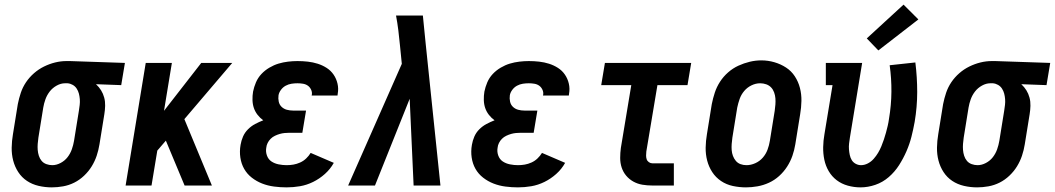

<svg xmlns="http://www.w3.org/2000/svg" viewBox="-20 -802 4560 830"><path d="M204 8Q175 8 147 1.5Q119 -5 96.5 -20Q74 -35 59 -58Q44 -81 37 -108Q30 -135 30.5 -164Q31 -193 36 -222L57 -352Q62 -377 70 -401Q78 -425 92.5 -446.5Q107 -468 127 -485.5Q147 -503 170.5 -514.5Q194 -526 218.5 -532Q243 -538 267 -538Q271 -538 275 -538Q279 -538 283 -538L520 -530L504 -434L395 -438Q408 -426 417 -411.5Q426 -397 430.5 -380Q435 -363 434.5 -344.5Q434 -326 431 -308L410 -178Q406 -153 398 -129Q390 -105 376.5 -83Q363 -61 343.5 -42.5Q324 -24 301 -12.5Q278 -1 253 3.5Q228 8 204 8ZM206 -88Q224 -88 242 -97.5Q260 -107 272 -122.5Q284 -138 290.5 -156.5Q297 -175 300 -193L321 -323Q323 -336 324.5 -348.5Q326 -361 325 -373.5Q324 -386 321 -397.5Q318 -409 311.5 -419Q305 -429 294.5 -435Q284 -441 272 -442H267Q265 -442 263.5 -442Q262 -442 261 -442Q243 -442 225 -432Q207 -422 195 -406.5Q183 -391 176.5 -373Q170 -355 167 -337L146 -207Q144 -193 143 -180Q142 -167 143 -154Q144 -141 148 -128.5Q152 -116 160 -106.5Q168 -97 180.5 -92.5Q193 -88 206 -88Z M523 0 610 -530H723L689 -323L850 -530H984L777 -287L896 0H778L697 -194L660 -151L635 0Z M1219 8Q1192 8 1165 4.5Q1138 1 1113.5 -8.5Q1089 -18 1068.5 -34Q1048 -50 1035.5 -72Q1023 -94 1019 -121Q1015 -148 1020 -176Q1023 -194 1030.5 -211.5Q1038 -229 1052 -243Q1066 -257 1083 -266Q1100 -275 1118 -282Q1104 -292 1093.5 -305.5Q1083 -319 1077.5 -335Q1072 -351 1071.5 -369.5Q1071 -388 1074 -406Q1078 -426 1086.5 -446Q1095 -466 1110 -482Q1125 -498 1144.5 -509.5Q1164 -521 1184 -527Q1204 -533 1225 -535.5Q1246 -538 1266 -538Q1289 -538 1311 -535.5Q1333 -533 1353.5 -526.5Q1374 -520 1392 -508.5Q1410 -497 1422 -479.5Q1434 -462 1439 -440.5Q1444 -419 1440 -397Q1440 -395 1439.5 -393Q1439 -391 1439 -389H1327Q1327 -389 1327.5 -390Q1328 -391 1328 -392Q1330 -403 1325 -414Q1320 -425 1311 -431.5Q1302 -438 1290 -440Q1278 -442 1266 -442Q1253 -442 1240 -440Q1227 -438 1215 -431.5Q1203 -425 1194.5 -413.5Q1186 -402 1184 -390Q1182 -376 1185 -362.5Q1188 -349 1197.5 -340Q1207 -331 1220 -327.5Q1233 -324 1247 -324H1303L1287 -228H1231Q1221 -228 1210.5 -227Q1200 -226 1189.5 -223Q1179 -220 1168.5 -215Q1158 -210 1150 -202Q1142 -194 1137 -184Q1132 -174 1131 -163Q1128 -146 1134 -129.5Q1140 -113 1153.5 -104Q1167 -95 1184.5 -91.5Q1202 -88 1219 -88Q1234 -88 1248.5 -90.5Q1263 -93 1277.5 -99.5Q1292 -106 1303.5 -117Q1315 -128 1323 -141L1423 -98Q1408 -71 1384.5 -50Q1361 -29 1333.5 -15.5Q1306 -2 1277 3Q1248 8 1219 8Z M1485 0 1717 -526 1709 -606Q1706 -638 1702 -670.5Q1698 -703 1692 -735H1808L1820 -615L1884 0H1768L1751 -375L1601 0Z M2219 8Q2192 8 2165 4.5Q2138 1 2113.5 -8.5Q2089 -18 2068.5 -34Q2048 -50 2035.5 -72Q2023 -94 2019 -121Q2015 -148 2020 -176Q2023 -194 2030.5 -211.5Q2038 -229 2052 -243Q2066 -257 2083 -266Q2100 -275 2118 -282Q2104 -292 2093.5 -305.5Q2083 -319 2077.5 -335Q2072 -351 2071.5 -369.5Q2071 -388 2074 -406Q2078 -426 2086.5 -446Q2095 -466 2110 -482Q2125 -498 2144.5 -509.5Q2164 -521 2184 -527Q2204 -533 2225 -535.5Q2246 -538 2266 -538Q2289 -538 2311 -535.5Q2333 -533 2353.5 -526.5Q2374 -520 2392 -508.5Q2410 -497 2422 -479.5Q2434 -462 2439 -440.5Q2444 -419 2440 -397Q2440 -395 2439.5 -393Q2439 -391 2439 -389H2327Q2327 -389 2327.5 -390Q2328 -391 2328 -392Q2330 -403 2325 -414Q2320 -425 2311 -431.5Q2302 -438 2290 -440Q2278 -442 2266 -442Q2253 -442 2240 -440Q2227 -438 2215 -431.5Q2203 -425 2194.5 -413.5Q2186 -402 2184 -390Q2182 -376 2185 -362.5Q2188 -349 2197.5 -340Q2207 -331 2220 -327.5Q2233 -324 2247 -324H2303L2287 -228H2231Q2221 -228 2210.5 -227Q2200 -226 2189.5 -223Q2179 -220 2168.5 -215Q2158 -210 2150 -202Q2142 -194 2137 -184Q2132 -174 2131 -163Q2128 -146 2134 -129.5Q2140 -113 2153.5 -104Q2167 -95 2184.5 -91.5Q2202 -88 2219 -88Q2234 -88 2248.5 -90.5Q2263 -93 2277.5 -99.5Q2292 -106 2303.5 -117Q2315 -128 2323 -141L2423 -98Q2408 -71 2384.5 -50Q2361 -29 2333.5 -15.5Q2306 -2 2277 3Q2248 8 2219 8Z M2800 0Q2778 0 2757 -3.5Q2736 -7 2718 -17Q2700 -27 2687 -42.5Q2674 -58 2667.5 -77.5Q2661 -97 2661 -119Q2661 -141 2664 -163L2709 -434H2579L2595 -530H2968L2952 -434H2822L2774 -147Q2773 -138 2773 -129.5Q2773 -121 2775.5 -113.5Q2778 -106 2785 -101Q2792 -96 2800 -96H2893V0Z M3205 8Q3176 8 3148 2Q3120 -4 3097 -19.5Q3074 -35 3059 -58Q3044 -81 3037 -108Q3030 -135 3030.5 -164Q3031 -193 3036 -222L3057 -352Q3062 -377 3070 -401.5Q3078 -426 3092.5 -448.5Q3107 -471 3127.5 -489Q3148 -507 3172 -518Q3196 -529 3221 -535Q3246 -541 3271 -541Q3300 -541 3327.5 -533Q3355 -525 3378 -510Q3401 -495 3416 -472Q3431 -449 3438 -422Q3445 -395 3444.5 -366Q3444 -337 3439 -308L3418 -178Q3414 -153 3405.5 -128.5Q3397 -104 3382.5 -81.5Q3368 -59 3348 -41Q3328 -23 3304 -12Q3280 -1 3254.5 3.5Q3229 8 3205 8ZM3207 -88Q3226 -88 3245 -96.5Q3264 -105 3277.5 -120.5Q3291 -136 3298 -155Q3305 -174 3308 -193L3329 -323Q3331 -337 3332 -350.5Q3333 -364 3332 -377Q3331 -390 3326.5 -402.5Q3322 -415 3313.5 -424Q3305 -433 3292.5 -437.5Q3280 -442 3266 -442Q3247 -442 3228.5 -433Q3210 -424 3197 -408.5Q3184 -393 3177.5 -374.5Q3171 -356 3167 -337L3146 -207Q3144 -193 3143 -179.5Q3142 -166 3143 -153Q3144 -140 3148.5 -128Q3153 -116 3161 -106.5Q3169 -97 3181 -92.5Q3193 -88 3207 -88Z M3700 8Q3672 8 3645 0.5Q3618 -7 3597 -23Q3576 -39 3562.5 -62Q3549 -85 3543.5 -111.5Q3538 -138 3538.5 -166Q3539 -194 3544 -222L3579 -434H3550V-530H3707L3654 -207Q3652 -194 3650.5 -181.5Q3649 -169 3650 -156.5Q3651 -144 3653.5 -132Q3656 -120 3662 -110Q3668 -100 3679 -94Q3690 -88 3702 -88Q3717 -88 3731.5 -95.5Q3746 -103 3757 -115.5Q3768 -128 3776 -141.5Q3784 -155 3790 -169.5Q3796 -184 3801 -199Q3806 -214 3810 -228.5Q3814 -243 3817.5 -258Q3821 -273 3823 -288Q3833 -347 3833.5 -405Q3834 -463 3826 -520L3937 -532Q3945 -468 3945 -404Q3945 -340 3934 -275Q3928 -242 3920 -210.5Q3912 -179 3898.5 -148Q3885 -117 3866.5 -88Q3848 -59 3822 -36.5Q3796 -14 3764 -3Q3732 8 3700 8ZM3777 -584 3727 -636 3886 -782 3950 -718Z M4204 8Q4175 8 4147 1.5Q4119 -5 4096.5 -20Q4074 -35 4059 -58Q4044 -81 4037 -108Q4030 -135 4030.5 -164Q4031 -193 4036 -222L4057 -352Q4062 -377 4070 -401Q4078 -425 4092.5 -446.5Q4107 -468 4127 -485.5Q4147 -503 4170.5 -514.5Q4194 -526 4218.5 -532Q4243 -538 4267 -538Q4271 -538 4275 -538Q4279 -538 4283 -538L4520 -530L4504 -434L4395 -438Q4408 -426 4417 -411.5Q4426 -397 4430.5 -380Q4435 -363 4434.5 -344.5Q4434 -326 4431 -308L4410 -178Q4406 -153 4398 -129Q4390 -105 4376.5 -83Q4363 -61 4343.5 -42.5Q4324 -24 4301 -12.5Q4278 -1 4253 3.5Q4228 8 4204 8ZM4206 -88Q4224 -88 4242 -97.5Q4260 -107 4272 -122.5Q4284 -138 4290.5 -156.5Q4297 -175 4300 -193L4321 -323Q4323 -336 4324.5 -348.5Q4326 -361 4325 -373.5Q4324 -386 4321 -397.5Q4318 -409 4311.5 -419Q4305 -429 4294.5 -435Q4284 -441 4272 -442H4267Q4265 -442 4263.5 -442Q4262 -442 4261 -442Q4243 -442 4225 -432Q4207 -422 4195 -406.5Q4183 -391 4176.5 -373Q4170 -355 4167 -337L4146 -207Q4144 -193 4143 -180Q4142 -167 4143 -154Q4144 -141 4148 -128.5Q4152 -116 4160 -106.5Q4168 -97 4180.5 -92.5Q4193 -88 4206 -88Z"/></svg>

Font: Iosevka Slab
Style: Bold Italic
Weight: 700
Italic angle: -9°
Monospace: yes
Designer: Belleve Invis
Foundry: Belleve Invis
Version: Version 11.1.0; ttfautohint (v1.8.3)